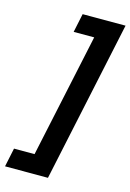

<svg xmlns="http://www.w3.org/2000/svg" viewBox="-161 -803 638 939"><g transform="rotate(15 158.5 -333.5)"><path d="M-37.3 75 -17.3 -20H86.7L220.7 -647H116.7L136.7 -742H354L180 75Z"/></g></svg>

Font: Epunda Slab Light
Style: Italic
Weight: 300
Italic angle: -12°
Designer: Simon Atzbach
Foundry: typofactur
Version: Version 1.102